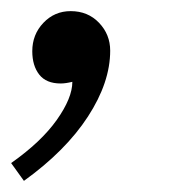

<svg xmlns="http://www.w3.org/2000/svg" viewBox="-59 -150 344 345"><path d="M71 -3Q59 0 50 0Q24 0 11.5 -16Q-1 -32 -1 -58Q-1 -88 19 -109Q39 -130 68 -130Q99 -130 119 -109Q139 -88 139 -59Q139 -2 99 59.5Q59 121 -16 175L-39 143Q15 105 43 65.5Q71 26 71 -3Z"/></svg>

Font: SVN-Libre Baskerville
Style: Italic
Weight: 400
Italic angle: -14°
Designer: Pablo Impallari, Rodrigo Fuenzalida
Foundry: Pablo Impallari, Rodrigo Fuenzalida
Version: Version 1.000; ttfautohint (v1.8.4)